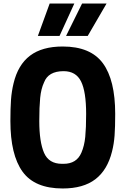

<svg xmlns="http://www.w3.org/2000/svg" viewBox="-20 -1057 713 1090"><path d="M566 -853ZM318 -853H195L262 -1037H402ZM478 -853H355L446 -1037H585ZM336 13Q177 13 108 -82.5Q39 -178 39 -370Q39 -443 42.5 -491Q46 -539 57 -584Q82 -689 150.5 -741Q219 -793 336 -793Q494 -793 564 -698Q634 -603 634 -410Q634 -336 630.5 -288Q627 -240 616 -197Q590 -92 521.5 -39.5Q453 13 336 13ZM341 -127Q415 -127 442 -190Q459 -229 464 -280Q469 -331 469 -410Q469 -537 440 -595Q411 -653 341 -653Q254 -653 230 -589Q213 -553 208 -500.5Q203 -448 203 -370Q203 -252 230 -189.5Q257 -127 332 -127Z"/></svg>

Font: Tanohe Sans
Style: Bold
Weight: 700
Designer: Village Type and Design LLC & Cristiano Sobral
Foundry: Cooper Hewitt Smithsonian Design Museum
Version: Version 1.00;September 29, 2021;FontCreator 13.0.0.2655 64-b